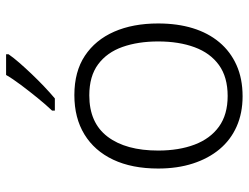

<svg xmlns="http://www.w3.org/2000/svg" viewBox="-113 -693 816 630"><g transform="rotate(-90 295.0 -378.0)"><path d="M533 -267Q533 -204 517.5 -153.5Q502 -103 471.5 -66.5Q441 -30 396.5 -10Q352 10 294 10Q239 10 195 -9.5Q151 -29 120.5 -65.5Q90 -102 73.5 -153Q57 -204 57 -267Q57 -353 86 -414.5Q115 -476 169 -509Q223 -542 298 -542Q375 -542 427 -507.5Q479 -473 506 -411.5Q533 -350 533 -267ZM116 -267Q116 -199 135.5 -147.5Q155 -96 194.5 -67.5Q234 -39 295 -39Q357 -39 396.5 -67.5Q436 -96 455 -147.5Q474 -199 474 -267Q474 -333 456 -384Q438 -435 399 -464Q360 -493 297 -493Q207 -493 161.5 -433Q116 -373 116 -267ZM432 -758Q421 -742 404 -722.5Q387 -703 367 -682Q347 -661 326.5 -641.5Q306 -622 287 -606H247V-615Q266 -635 288 -662Q310 -689 331 -717Q352 -745 364 -766H432Z"/></g></svg>

Font: Noto Sans Devanagari Light
Style: Regular
Weight: 300
Version: Version 2.003